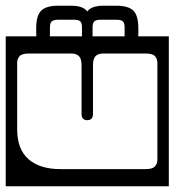

<svg xmlns="http://www.w3.org/2000/svg" viewBox="-40 -631 610 671"><path d="M443.5 -532Q443.5 -523.5 443.5 -516.8Q443.5 -510 443 -504H550V20H-20V-504H87Q86.5 -510 86.5 -517Q86.5 -524 86.5 -532Q86.5 -577 104.2 -594Q122 -611 162.5 -611H208.5Q250.5 -611 265 -591Q279.5 -611 321.5 -611H367.5Q408 -611 425.8 -594Q443.5 -577 443.5 -532ZM134.5 -535V-504H246.5V-535Q246.5 -551 240.5 -556.5Q234.5 -562 218.5 -562H163.5Q148 -562 141.2 -556.5Q134.5 -551 134.5 -535ZM283.5 -535V-504H395.5V-535Q395.5 -551 389 -556.5Q382.5 -562 366.5 -562H311.5Q296 -562 289.8 -556.5Q283.5 -551 283.5 -535ZM61 -444Q37 -444 28.5 -434.8Q20 -425.5 20 -411V-179Q20 -109.5 59.5 -74.8Q99 -40 171 -40H469Q493 -40 501.5 -49.5Q510 -59 510 -73V-411Q510 -425.5 501.5 -434.8Q493 -444 469 -444H322Q302.5 -444 293.8 -434.8Q285 -425.5 285 -403V-233Q285 -211 265 -211Q245 -211 245 -233V-403Q245 -425.5 236 -434.8Q227 -444 208 -444Z"/></svg>

Font: Honk Rounded
Style: Regular
Weight: 400
Designer: Noopur Datye & Yesha Goshar
Foundry: Ek Type
Version: Version 1.000